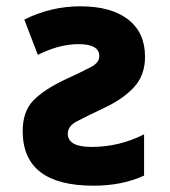

<svg xmlns="http://www.w3.org/2000/svg" viewBox="-20 -579 540 609"><path d="M277 10Q52 10 52 -163Q52 -225 85 -259.5Q118 -294 185 -326Q246 -354 270.5 -367.5Q295 -381 295 -401Q295 -439 229 -439Q168 -439 100 -405L57 -517Q142 -559 235 -559Q332 -559 386 -517.5Q440 -476 440 -399Q440 -341 406 -303.5Q372 -266 313 -238Q252 -209 223.5 -194Q195 -179 195 -155Q195 -113 270 -113Q359 -113 437 -153V-22Q367 10 277 10Z"/></svg>

Font: Noto Sans Mono Condensed Extra
Style: Regular
Weight: 800
Width: 3
Designer: Monotype Design Team
Foundry: Monotype Imaging Inc.
Version: Version 1.900